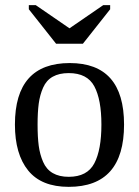

<svg xmlns="http://www.w3.org/2000/svg" viewBox="-20 -716 540 746"><path d="M251 -471Q462 -471 462 -232Q462 10 247 10Q141 10 89.5 -53.5Q38 -117 38 -232Q38 -471 251 -471ZM374 -232Q374 -329 346.5 -380.5Q319 -432 247 -432Q210 -432 185 -418Q160 -404 147.5 -375.5Q135 -347 130.5 -313.5Q126 -280 126 -232Q126 -183 130.5 -149.5Q135 -116 147.5 -87Q160 -58 185 -43.5Q210 -29 247 -29Q319 -29 346.5 -81.5Q374 -134 374 -232ZM119 -696 250 -606 381 -696H408V-680L302 -546H198L92 -680V-696Z"/></svg>

Font: Libra Serif Modern
Style: Regular
Weight: 400
Designer: Stefan Peev, Context Ltd
Foundry: Stefan Peev, Context Ltd
Version: Version 1.000